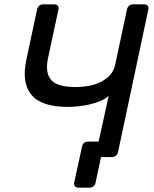

<svg xmlns="http://www.w3.org/2000/svg" viewBox="-20 -720 706 880"><path d="M101 -447 150 -677Q152 -687 159.5 -693.5Q167 -700 177 -700H229Q240 -700 245 -693.5Q250 -687 248 -677L200 -453Q186 -386 214.5 -353.5Q243 -321 327 -321Q350 -321 378.5 -325Q407 -329 433.5 -340.5Q460 -352 480.5 -372Q501 -392 508 -424L562 -677Q564 -687 571.5 -693.5Q579 -700 589 -700H641Q652 -700 657 -693.5Q662 -687 660 -677L521 -23Q519 -13 511 -6.5Q503 0 492 0H443L418 117Q417 127 409 133.5Q401 140 391 140H339Q329 140 323.5 133.5Q318 127 320 117L356 -48Q361 -71 384 -71H432L478 -280Q463 -267 441 -257.5Q419 -248 393.5 -242Q368 -236 341.5 -233Q315 -230 291 -230Q170 -230 124 -285.5Q78 -341 101 -447Z"/></svg>

Font: SVN-Rubik
Style: Italic
Weight: 400
Italic angle: -12°
Designer: Hubert and Fischer
Foundry: Hubert & Fischer
Version: Version 2.101; ttfautohint (v1.8.3)